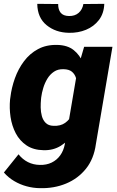

<svg xmlns="http://www.w3.org/2000/svg" viewBox="-32 -772 610 1000"><path d="M406.2 -528.3H553.7L467.3 -21Q457 55.2 415.8 106.7Q374.5 158.2 312 184.1Q249.5 210 175.3 208Q140.1 207.5 106.2 198.2Q72.3 189 42 171.1Q11.7 153.3 -11.7 126.5L64.5 31.7Q85.4 58.1 113.5 72.3Q141.6 86.4 175.3 86.9Q210 87.9 237.1 74.7Q264.2 61.5 281.7 37.1Q299.3 12.7 305.7 -21.5L372.1 -411.6ZM20.5 -254.4 22 -264.6Q27.8 -314.5 45.4 -363.8Q63 -413.1 93 -453.1Q123 -493.2 166.3 -516.4Q209.5 -539.6 267.1 -538.1Q320.3 -536.6 352.3 -510.7Q384.3 -484.9 400.4 -444.3Q416.5 -403.8 421.4 -357.2Q426.3 -310.5 424.8 -267.6L423.8 -254.9Q416 -212.4 398.2 -165.5Q380.4 -118.7 352.3 -78.1Q324.2 -37.6 284.9 -12.9Q245.6 11.7 194.8 10.3Q141.6 9.3 106 -14.9Q70.3 -39.1 50 -77.9Q29.8 -116.7 22.9 -162.8Q16.1 -209 20.5 -254.4ZM182.6 -264.6 181.6 -254.4Q179.7 -235.4 179.9 -212.2Q180.2 -189 186 -167.5Q191.9 -146 206.1 -131.8Q220.2 -117.7 245.6 -116.7Q283.2 -114.7 307.6 -132.3Q332 -149.9 345.2 -179Q358.4 -208 362.3 -240.7L366.7 -279.8Q369.1 -301.8 369.4 -324.5Q369.6 -347.2 363.5 -366.7Q357.4 -386.2 342.3 -398.7Q327.1 -411.1 298.8 -411.6Q270 -412.6 249.3 -398.7Q228.5 -384.8 214.8 -362.3Q201.2 -339.8 193.4 -314Q185.5 -288.1 182.6 -264.6ZM402.3 -751 511.2 -752Q509.3 -701.7 483.2 -667.7Q457 -633.8 416 -616.9Q375 -600.1 327.6 -601.1Q258.3 -602.1 210.7 -640.9Q163.1 -679.7 162.1 -752L271 -751Q270.5 -722.7 283.9 -705.8Q297.4 -689 327.6 -688.5Q357.9 -688 377.4 -704.8Q397 -721.7 402.3 -751Z"/></svg>

Font: Roboto Black
Style: Italic
Weight: 900
Italic angle: -12°
Designer: Christian Robertson
Foundry: Google
Version: Version 3.0; 2020